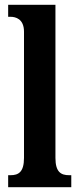

<svg xmlns="http://www.w3.org/2000/svg" viewBox="-20 -780 331 800"><path d="M14 0H277V-50H268C234 -50 211 -63 211 -122V-760H14V-710H24C44 -710 80 -702 80 -648V-122C80 -63 57 -50 24 -50H14Z"/></svg>

Font: Noto Serif Khmer ExtraCondensed
Style: Bold
Weight: 700
Width: 2
Designer: Danh Hong and the Monotype Design Team
Foundry: Monotype Imaging Inc.
Version: Version 2.004